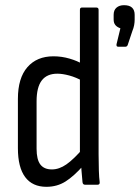

<svg xmlns="http://www.w3.org/2000/svg" viewBox="-20 -712 539 740"><path d="M159 8Q105 8 77 -29.5Q49 -67 49 -141V-331Q49 -411 85.5 -453Q122 -495 186 -495Q218 -495 248.5 -486Q279 -477 298 -465L300 -399Q273 -414 247 -421Q221 -428 201 -428Q161 -428 141 -402Q121 -376 121 -321V-139Q121 -97 135.5 -78Q150 -59 180 -59Q208 -59 236 -78.5Q264 -98 301 -141L302 -75Q265 -33 232.5 -12.5Q200 8 159 8ZM308 0Q299 0 298 -10Q296 -29 294 -55.5Q292 -82 292 -97L288 -116V-674Q288 -683 296 -683H351Q360 -683 360 -674V-118Q360 -83 361 -54.5Q362 -26 364 -12Q366 0 356 0ZM435 -532Q428 -532 429 -541L444 -603Q432 -607 425 -615Q418 -623 418 -637V-655Q418 -673 429 -682.5Q440 -692 458 -692Q479 -692 489 -682.5Q499 -673 499 -655V-636Q499 -626 497 -615Q495 -604 490 -592L472 -538Q469 -532 464 -532Z"/></svg>

Font: Sofia Sans Condensed
Style: Regular
Weight: 400
Designer: Botio Nikoltchev, Ani Petrova
Foundry: lettersoup
Version: Version 4.100